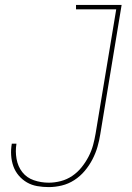

<svg xmlns="http://www.w3.org/2000/svg" viewBox="-20 -755 540 783"><path d="M179 8Q155 8 132 4Q109 0 90 -11Q71 -22 56.5 -39Q42 -56 34.5 -77Q27 -98 25.5 -121.5Q24 -145 28 -168Q28 -168 28 -168.5Q28 -169 28 -169H47Q47 -169 47 -169Q47 -169 47 -168Q42 -138 47.5 -107Q53 -76 71 -53Q89 -30 118 -20Q147 -10 179 -10Q203 -10 228 -16.5Q253 -23 274.5 -37.5Q296 -52 312.5 -72.5Q329 -93 341 -116Q353 -139 359.5 -163Q366 -187 370 -211L454 -717H290V-735H476L389 -208Q385 -182 377.5 -156Q370 -130 357 -105Q344 -80 325.5 -58Q307 -36 283 -20.5Q259 -5 232 1.5Q205 8 179 8Z"/></svg>

Font: Iosevka Slab Thin Oblique
Style: Regular
Weight: 100
Italic angle: -9°
Monospace: yes
Designer: Belleve Invis
Foundry: Belleve Invis
Version: Version 11.1.0; ttfautohint (v1.8.3)